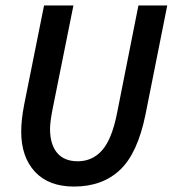

<svg xmlns="http://www.w3.org/2000/svg" viewBox="-20 -674 640 706"><path d="M252 12Q159 12 108.5 -42.5Q58 -97 58 -190Q58 -233 69 -290L142 -654H250L175 -281Q164 -228 164 -200Q164 -143 190 -112Q216 -81 266 -81Q320 -81 356 -122Q392 -163 411 -261L489 -654H595L515 -253Q486 -110 421 -49Q356 12 252 12Z"/></svg>

Font: TypoPRO Source Code Pro
Style: Italic
Weight: 600
Italic angle: -11°
Monospace: yes
Designer: Paul D. Hunt, Teo Tuominen
Foundry: Adobe Systems Incorporated
Version: Version 1.030;PS 1.0;hotconv 1.0.84;makeotf.lib2.5.63406